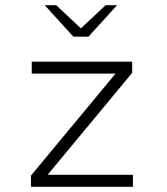

<svg xmlns="http://www.w3.org/2000/svg" viewBox="-20 -718 640 738"><path d="M99 0V-43L424 -435H102V-481H488V-438L163 -46H491V0ZM262 -577 152 -698H196L291 -609L386 -698H430L320 -577Z"/></svg>

Font: Red Hat Mono
Style: Regular
Weight: 300
Monospace: yes
Designer: Pentagram, MCKL
Foundry: Pentagram, MCKL
Version: Version 1.023